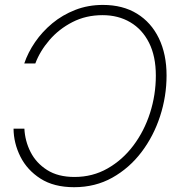

<svg xmlns="http://www.w3.org/2000/svg" viewBox="-20 -758 721 788"><path d="M402.3 -737.8Q483.9 -737.8 542.2 -701.9Q600.6 -666 632.1 -600.8Q663.6 -535.6 663.6 -448.2Q663.6 -362.8 637 -281Q610.4 -199.2 560.5 -133.5Q510.7 -67.9 440.9 -28.8Q371.1 10.3 284.2 10.3Q201.2 10.3 146.2 -24.9Q91.3 -60.1 63.7 -115.2Q36.1 -170.4 35.6 -230H80.1Q82.5 -179.2 105.5 -134Q128.4 -88.9 173.3 -60.3Q218.3 -31.7 285.6 -31.7Q360.4 -31.7 421.6 -66.7Q482.9 -101.6 527.3 -160.6Q571.8 -219.7 595.7 -294.2Q619.6 -368.7 619.6 -447.8Q619.6 -526.9 591.8 -582.3Q564 -637.7 514.6 -666.7Q465.3 -695.8 400.9 -695.8Q332.5 -695.8 277.1 -667.2Q221.7 -638.7 182.9 -593.5Q144 -548.3 125 -497.6H79.6Q94.7 -542.5 124 -585.2Q153.3 -627.9 194.8 -662.4Q236.3 -696.8 288.8 -717.3Q341.3 -737.8 402.3 -737.8Z"/></svg>

Font: Inter Display ExtraLight
Style: Italic
Weight: 200
Italic angle: -9.39999°
Designer: Rasmus Andersson
Foundry: rsms
Version: Version 4.000;git-a52131595